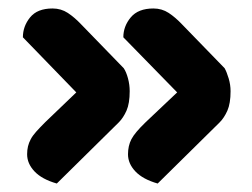

<svg xmlns="http://www.w3.org/2000/svg" viewBox="-20 -456 594 453"><path d="M271 -368Q271 -394 288.5 -415Q306 -436 342 -436Q362 -436 378 -425.5Q394 -415 410 -398L510 -295Q515 -286 519.5 -271Q524 -256 524 -241Q524 -212 516.5 -195Q509 -178 498 -167L352 -23Q317 -33 299.5 -51.5Q282 -70 282 -92Q282 -112 290 -127.5Q298 -143 324 -168L398 -238ZM34 -368Q34 -394 51 -415Q68 -436 104 -436Q124 -436 140 -425.5Q156 -415 172 -398L272 -295Q278 -286 282 -271Q286 -256 286 -241Q286 -212 278.5 -195Q271 -178 260 -167L114 -23Q79 -33 61.5 -51.5Q44 -70 44 -92Q44 -102 46 -110.5Q48 -119 52.5 -127.5Q57 -136 65.5 -145.5Q74 -155 87 -168L160 -238Z"/></svg>

Font: Baloo Da 2
Style: Bold
Weight: 700
Designer: Noopur Datye, Sulekha Rajkumar and Ek Type
Foundry: Ek Type
Version: Version 1.640;hotconv 1.0.111;makeotfexe 2.5.65597; ttfautoh